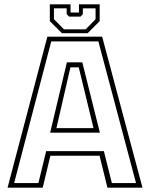

<svg xmlns="http://www.w3.org/2000/svg" viewBox="-20 -870 696 890"><path d="M15 0 199.5 -700H453.5L640.5 0H478L441.5 -148H213.5L178 0ZM45.5 -21.5H158L194 -169.5H461.5L498.5 -21.5H610.5L436 -678H217.5ZM212.5 -255 290 -581H361.5L443 -255ZM241.5 -276H413.5L345 -558H306.5ZM267 -716 211 -772V-850H307V-812H346V-850H442V-772L386 -716ZM276.5 -734H377L423 -781V-831.5H364V-804.5L353 -793H300L289 -804.5V-831.5H230V-781Z"/></svg>

Font: Tourney Thin ExtraLight
Style: Regular
Weight: 250
Version: Version 1.015